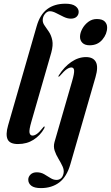

<svg xmlns="http://www.w3.org/2000/svg" viewBox="-20 -748 583 1009"><path d="M324 -728.5Q359.5 -728.5 376.5 -715.8Q393.5 -703 393.5 -686Q393.5 -670.5 382.8 -660.2Q372 -650 352.5 -650Q334 -650 314 -659.8Q294 -669.5 275.2 -679.2Q256.5 -689 242 -689Q227.5 -689 216 -674.5Q204.5 -660 204.5 -642Q204.5 -627 215 -612.8Q225.5 -598.5 237.5 -580.2Q249.5 -562 254.8 -536Q260 -510 249.5 -471.5L145 -109Q132 -64.5 135.2 -50Q138.5 -35.5 151 -35.5Q161.5 -35.5 174.2 -44.5Q187 -53.5 205.5 -77Q210.5 -84 213 -83.5Q217 -82.5 212 -72.5Q191.5 -36 156.2 -13.5Q121 9 74.5 9Q31.5 9 20 -15.8Q8.5 -40.5 22.5 -89L172.5 -609.5Q190 -671.5 228 -700Q266 -728.5 324 -728.5ZM451 -510Q426.5 -510 413.5 -522.5Q400.5 -535 400.5 -554.5Q400.5 -574 412 -595.8Q423.5 -617.5 443.5 -632.8Q463.5 -648 488.5 -648Q517.5 -648 530.2 -635.2Q543 -622.5 543 -603.5Q543 -569.5 518 -539.8Q493 -510 451 -510ZM482 -343 350 114.5Q331 181 291.5 210.8Q252 240.5 195 240.5Q160.5 240.5 144.5 228Q128.5 215.5 128.5 196Q128.5 181 140.5 169.2Q152.5 157.5 173 157.5Q195 157.5 212.2 167.5Q229.5 177.5 245 187.5Q260.5 197.5 277 197.5Q290.5 197.5 300.2 189.5Q310 181.5 314 163Q317.5 145 308.5 125.8Q299.5 106.5 287 86Q274.5 65.5 267.2 43.8Q260 22 266.5 -1.5L359 -321.5Q371 -363 369.5 -378.2Q368 -393.5 355 -393.5Q344.5 -393.5 331 -384.5Q317.5 -375.5 295 -349.5Q290.5 -344.5 288 -345Q285 -345.5 289 -352Q316.5 -396 354 -422Q391.5 -448 432 -448Q470 -448 483.8 -422.2Q497.5 -396.5 482 -343Z"/></svg>

Font: Fraunces 144pt S000 SemiBold
Style: Italic
Weight: 600
Italic angle: -16°
Version: Version 1.000; ttfautohint (v1.8.3)